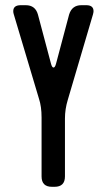

<svg xmlns="http://www.w3.org/2000/svg" viewBox="-20 -505 412 739"><path d="M140 174Q140 214 180 214H190Q230 214 230 174V-49Q230 -85 241 -121L338 -450Q339 -454 339.5 -457Q340 -460 340 -462Q340 -485 312 -485H293Q257 -485 246 -449L196 -261Q192 -245 186 -245Q180 -245 176 -261L126 -449Q116 -485 79 -485H60Q31 -485 31 -462Q31 -459 31.5 -456Q32 -453 33 -450L130 -125Q140 -95 140 -53Z"/></svg>

Font: WD-XL Lubrifont TC
Style: Regular
Weight: 400
Designer: [WD-XL Lubrifont] Copyright 2020-2022 (c) NightFurySL2001, Skr-ZERO; [ZCOOL QingKe HuangYou] Copyright 2018-2022 (c) The
Version: Version 2.001;hotconv 1.1.1;makeotfexe 2.6.0